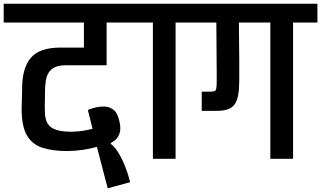

<svg xmlns="http://www.w3.org/2000/svg" viewBox="-56 -861 1741 1041"><path d="M311 -42Q229 -42 173 -60.3Q117 -78.7 89 -128.7Q61 -178.7 61.3 -273Q62 -290 62.3 -309Q62.7 -328 63.3 -347Q64 -366 64 -382Q64 -492 111.2 -547.5Q158.3 -603 271.3 -603H399V-739H-36V-840.7H707.7V-739H522V-507.3Q484 -507.3 448.2 -507.3Q412.3 -507.3 377 -507.3Q341.7 -507.3 302.7 -507.3Q265 -507.3 242.2 -496.7Q219.3 -486 207.7 -466.8Q196 -447.7 192.3 -422.5Q188.7 -397.3 188 -369Q188 -357 187.7 -342.5Q187.3 -328 187.3 -313Q187.3 -298 186.7 -286Q186.7 -264.7 187.8 -244.3Q189 -224 195 -206.3Q201 -188.7 215.8 -175.2Q230.7 -161.7 258.5 -154.3Q286.3 -147 331.7 -146.7Q348 -147 367.7 -148.7Q387.3 -150.3 407.8 -154.2Q428.3 -158 445.7 -162.3Q439.7 -189.3 433.2 -213.7Q426.7 -238 420.3 -265Q438.7 -272.7 462.5 -278.3Q486.3 -284 510.7 -283.2Q535 -282.3 555.2 -269.2Q575.3 -256 585.7 -224.3Q588.7 -214.3 592.8 -197Q597 -179.7 596.2 -159.7Q595.3 -139.7 584.3 -120.5Q573.3 -101.3 546 -86.3L544 -81.3Q565.7 -66 586 -32.8Q606.3 0.3 622.8 42.2Q639.3 84 649.7 126.7L528 160L469.3 -64.7Q435 -54.7 393.5 -48.7Q352 -42.7 311 -42Z M636 -739V-840.7H1033V-739H896V0H773V-739Z M1119 -461 1117 -739H961V-840.7H1665V-739H1533V0H1409.7V-739H1239.3L1241.3 -524V-428Q1241.3 -380 1235.8 -348Q1230.3 -316 1217 -296.5Q1203.7 -277 1180 -268.5Q1156.3 -260 1119.7 -260H1037.7V-364H1076.3Q1096 -364 1105.1 -366.4Q1114.1 -368.7 1116.5 -381Q1119 -393.2 1119 -420.8Z"/></svg>

Font: Matangi Light
Style: Regular
Weight: 300
Designer: Prashant Pant
Foundry: The Graphic Ant
Version: Version 3.002